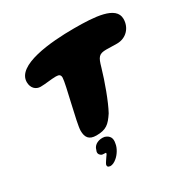

<svg xmlns="http://www.w3.org/2000/svg" viewBox="-184 -769 1143 1164"><g transform="rotate(-30 387.5 -187.0)"><path d="M280 27C348.5 27 373 4.5 410.5 -52C444 -113 487 -231 511.5 -316C529 -378 539 -394.5 591.5 -394.5C618 -394.5 628 -393 666 -393C730.5 -393 775 -442 775 -503.5C775 -594.5 629.5 -603.5 486.5 -603.5C320 -603.5 75 -581.5 75 -464C75 -422.5 101.5 -398 134.5 -398C171.5 -398 209 -406 245 -406C268 -406 277 -398.5 277 -380C277 -339.5 210.5 -96 210.5 -46C210.5 0.5 228 27 280 27ZM259.5 230C274 230.5 291 222.5 306.5 209C329 190.5 351 155.5 354.5 126.5C362.5 91.5 350 69.5 318 59C281.5 52 242 68 234.5 103C226 120.5 232 133 243.5 141C249.5 145.5 258 146 267.5 146C273 146 276.5 146 277.5 148C278.5 152 273 162 265.5 170.5C258 182 246.5 197.5 242 208C239 219.5 242 228 259.5 230Z"/></g></svg>

Font: Gluten
Style: Bold Italic
Weight: 700
Italic angle: -13°
Designer: Tyler Finck
Foundry: Etcetera Type Company
Version: Version 0.920